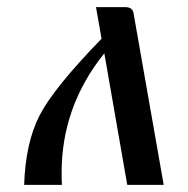

<svg xmlns="http://www.w3.org/2000/svg" viewBox="-20 -520 529 540"><path d="M47.9 0Q51.8 -118.2 91.3 -195.3Q130.9 -272.5 265.6 -411.1L250 -500H332Q352.5 -500 355.5 -483.4L440.4 0H337.9L273.4 -370.1Q153.3 -220.7 153.3 -34.2Q153.3 -10.7 154.3 0Z"/></svg>

Font: TriodPostnaja
Style: Medium
Weight: 500
Version: 20110805